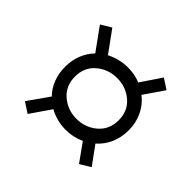

<svg xmlns="http://www.w3.org/2000/svg" viewBox="-68 -698 694 694"><g transform="rotate(-45 278.5 -351.0)"><path d="M274.9 -179.2Q238.3 -179.2 207.8 -192.6Q177.2 -206.1 155.8 -230.5L85.9 -179.7L61.5 -220.2L130.4 -269.5Q114.7 -303.2 114.7 -341.8Q114.7 -387.2 136.2 -425.8L58.1 -479.5L84 -519L164.6 -462.4Q185.5 -482.9 213.6 -493.7Q241.7 -504.4 274.9 -504.4Q308.1 -504.4 336.4 -493.2Q364.7 -481.9 385.7 -461.4L471.7 -523.4L495.6 -483.9L413.6 -424.3Q422.9 -405.8 428.2 -385Q433.6 -364.3 433.6 -341.8Q433.6 -325.2 430.7 -308.8Q427.7 -292.5 421.4 -277.3L499.5 -224.6L474.1 -185.1L397.9 -237.3Q377 -210 345 -194.6Q313 -179.2 274.9 -179.2ZM274.9 -230.5Q322.3 -230.5 350.6 -263.7Q378.9 -296.9 378.9 -342.3Q378.9 -387.7 350.6 -420.9Q322.3 -454.1 274.9 -454.1Q227.5 -454.1 199 -420.9Q170.4 -387.7 170.4 -342.3Q170.4 -296.9 199 -263.7Q227.5 -230.5 274.9 -230.5Z"/></g></svg>

Font: Monda Medium
Style: Regular
Weight: 500
Designer: Vernon Adams
Foundry: Vernon Adams
Version: Version 2.200